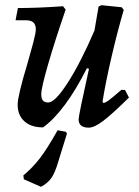

<svg xmlns="http://www.w3.org/2000/svg" viewBox="-20 -480 537 740"><path d="M477 -104Q410 -38 376.5 -13Q343 12 322 12Q283 12 283 -20Q283 -35 323 -215L315 -217Q231 -51 146 11Q100 11 74 -12.5Q48 -36 48 -77Q48 -110 86 -236Q98 -277 108 -315Q118 -353 118 -367Q118 -385 108.5 -393.5Q99 -402 78 -402H40L49 -449Q125 -449 223 -456L233 -443Q192 -324 165.5 -232.5Q139 -141 139 -117Q139 -100 145.5 -92.5Q152 -85 166 -85Q192 -85 241 -161Q290 -237 344 -362L360 -455L371 -460L449 -452L457 -442Q434 -364 410.5 -263.5Q387 -163 375 -87L379 -83Q386 -84 398 -92.5Q410 -101 448 -134L462 -133ZM234 28 238 35 204 145Q192 186 178 206Q164 226 138 240L72 211L70 196Q104 168 132.5 131.5Q161 95 202 22Z"/></svg>

Font: Alegreya Medium
Style: Italic
Weight: 500
Italic angle: -7°
Designer: Juan Pablo del Peral
Foundry: Huerta Tipografica
Version: Version 2.008; ttfautohint (v1.8)